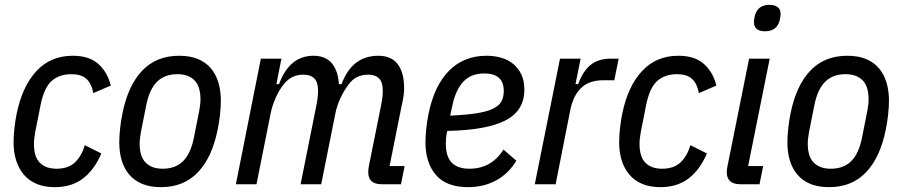

<svg xmlns="http://www.w3.org/2000/svg" viewBox="-20 -760 3723 792"><path d="M206 12Q163 12 131 -1.5Q99 -15 78 -40Q57 -65 46.5 -98.5Q36 -132 36 -173Q36 -199 39.5 -231Q43 -263 49 -292Q72 -404 130.5 -467Q189 -530 280 -530Q349 -530 386.5 -495.5Q424 -461 437 -407L365 -376Q357 -417 335.5 -435.5Q314 -454 275 -454Q224 -454 192.5 -425.5Q161 -397 147 -325L125 -214Q123 -202 121.5 -190Q120 -178 120 -167Q120 -113 144.5 -88.5Q169 -64 213 -64Q261 -64 288.5 -89.5Q316 -115 330 -161L398 -127Q369 -59 322 -23.5Q275 12 206 12Z M644 12Q599 12 566.5 -1.5Q534 -15 513 -40Q492 -65 482 -98.5Q472 -132 472 -173Q472 -199 475.5 -231Q479 -263 485 -292Q508 -407 566.5 -468.5Q625 -530 719 -530Q764 -530 796.5 -516.5Q829 -503 850 -478Q871 -453 881 -419Q891 -385 891 -345Q891 -319 887.5 -287Q884 -255 878 -226Q855 -111 796.5 -49.5Q738 12 644 12ZM651 -64Q704 -64 735.5 -95.5Q767 -127 780 -193L802 -304Q804 -316 805.5 -328Q807 -340 807 -350Q807 -404 782 -429Q757 -454 712 -454Q659 -454 627.5 -422.5Q596 -391 583 -325L561 -214Q559 -202 557.5 -190Q556 -178 556 -168Q556 -114 581 -89Q606 -64 651 -64Z M953 0 1056 -518H1141L1120 -413H1131Q1174 -530 1273 -530Q1322 -530 1348 -500Q1374 -470 1378 -413H1389Q1432 -530 1541 -530Q1594 -530 1620.5 -495.5Q1647 -461 1647 -396Q1647 -380 1644.5 -363Q1642 -346 1637 -325L1587 -75H1649L1634 0H1554Q1499 0 1499 -50Q1499 -65 1503 -82L1551 -321Q1559 -359 1559 -386Q1559 -421 1543.5 -436.5Q1528 -452 1500 -452Q1474 -452 1454.5 -443Q1435 -434 1419 -413Q1399 -387 1384.5 -355.5Q1370 -324 1364 -295L1305 0H1220L1284 -320Q1292 -357 1292 -386Q1292 -421 1276.5 -436.5Q1261 -452 1232 -452Q1207 -452 1187.5 -443Q1168 -434 1151 -413Q1131 -388 1117 -356Q1103 -324 1097 -295L1038 0Z M1911 12Q1821 12 1778 -38.5Q1735 -89 1735 -173Q1735 -199 1738.5 -231Q1742 -263 1748 -292Q1772 -408 1833 -469Q1894 -530 1987 -530Q2020 -530 2048.5 -521.5Q2077 -513 2098 -495.5Q2119 -478 2131 -452Q2143 -426 2143 -391Q2143 -303 2064.5 -263Q1986 -223 1825 -220Q1821 -203 1820 -190.5Q1819 -178 1819 -168Q1819 -114 1843.5 -89Q1868 -64 1916 -64Q1963 -64 1998 -84.5Q2033 -105 2057 -143L2110 -97Q2077 -43 2026 -15.5Q1975 12 1911 12ZM1978 -457Q1924 -457 1892.5 -424.5Q1861 -392 1847 -329L1837 -283Q1902 -286 1944.5 -292.5Q1987 -299 2012.5 -311Q2038 -323 2048 -341Q2058 -359 2058 -385Q2058 -457 1978 -457Z M2186 0 2290 -518H2375L2354 -413H2365Q2384 -466 2416 -492Q2448 -518 2499 -518H2532L2514 -429H2469Q2410 -429 2377 -397Q2344 -365 2332 -304L2272 0Z M2704 12Q2661 12 2629 -1.5Q2597 -15 2576 -40Q2555 -65 2544.5 -98.5Q2534 -132 2534 -173Q2534 -199 2537.5 -231Q2541 -263 2547 -292Q2570 -404 2628.5 -467Q2687 -530 2778 -530Q2847 -530 2884.5 -495.5Q2922 -461 2935 -407L2863 -376Q2855 -417 2833.5 -435.5Q2812 -454 2773 -454Q2722 -454 2690.5 -425.5Q2659 -397 2645 -325L2623 -214Q2621 -202 2619.5 -190Q2618 -178 2618 -167Q2618 -113 2642.5 -88.5Q2667 -64 2711 -64Q2759 -64 2786.5 -89.5Q2814 -115 2828 -161L2896 -127Q2867 -59 2820 -23.5Q2773 12 2704 12Z M3136 -631Q3090 -631 3090 -669Q3090 -674 3091 -681Q3092 -688 3094 -696Q3106 -740 3154 -740Q3175 -740 3187.5 -731Q3200 -722 3200 -702Q3200 -697 3199 -690Q3198 -683 3196 -675Q3184 -631 3136 -631ZM3034 0Q2978 0 2978 -50Q2978 -58 2979 -65Q2980 -72 2982 -80L3070 -518H3155L3066 -75H3128L3113 0Z M3400 12Q3355 12 3322.5 -1.5Q3290 -15 3269 -40Q3248 -65 3238 -98.5Q3228 -132 3228 -173Q3228 -199 3231.5 -231Q3235 -263 3241 -292Q3264 -407 3322.5 -468.5Q3381 -530 3475 -530Q3520 -530 3552.5 -516.5Q3585 -503 3606 -478Q3627 -453 3637 -419Q3647 -385 3647 -345Q3647 -319 3643.5 -287Q3640 -255 3634 -226Q3611 -111 3552.5 -49.5Q3494 12 3400 12ZM3407 -64Q3460 -64 3491.5 -95.5Q3523 -127 3536 -193L3558 -304Q3560 -316 3561.5 -328Q3563 -340 3563 -350Q3563 -404 3538 -429Q3513 -454 3468 -454Q3415 -454 3383.5 -422.5Q3352 -391 3339 -325L3317 -214Q3315 -202 3313.5 -190Q3312 -178 3312 -168Q3312 -114 3337 -89Q3362 -64 3407 -64Z"/></svg>

Font: IBM Plex Sans Cond Text
Style: Italic
Weight: 450
Width: 3
Italic angle: -11°
Designer: Mike Abbink, Paul van der Laan, Pieter van Rosmalen
Foundry: Bold Monday
Version: Version 1.3